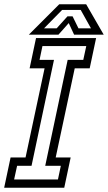

<svg xmlns="http://www.w3.org/2000/svg" viewBox="-44 -878 506 898"><path d="M-24.5 0 5.5 -141.5H75.5L164.5 -558.5H94.5L124.5 -700H405.5L375.5 -558.5H305.5L216.5 -141.5H286.5L256.5 0ZM22 -38.5H227L240.5 -102.5H167.5L272.5 -598H345.5L359.5 -662.5H154.5L141 -598H208.5L103.5 -102.5H36ZM233 -858H359L441 -716H302.5L277.5 -770L229.5 -716H91ZM246.5 -831.5 162 -745.5H221L271.5 -801.5H295.5L323 -745.5H381.5L333.5 -831.5Z"/></svg>

Font: Tourney Condensed Regular
Style: Italic
Weight: 400
Width: 3
Italic angle: -12°
Designer: Tyler Finck
Foundry: Etcetera Type Co
Version: Version 1.010; ttfautohint (v1.8.3)